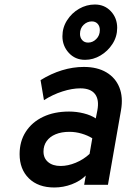

<svg xmlns="http://www.w3.org/2000/svg" viewBox="-20 -820 562 852"><path d="M221 12Q149.5 12 108.2 -28.5Q67 -69 67 -136Q67 -193 94.5 -235.5Q122 -278 171.2 -301.5Q220.5 -325 286.5 -325Q319.5 -325 351.5 -317Q383.5 -309 405 -294.5L412 -330Q421 -377.5 401.5 -402.8Q382 -428 336.5 -428Q300 -428 257 -414.2Q214 -400.5 175 -375.5L160 -464.5Q207 -493.5 255.2 -508.2Q303.5 -523 352 -523Q411.5 -523 452 -499Q492.5 -475 509.8 -431.8Q527 -388.5 517 -331L459 0H353.5L360.5 -41Q336 -16.5 298.5 -2.2Q261 12 221 12ZM249 -83.5Q281.5 -83.5 316 -97.8Q350.5 -112 377.5 -137L389.5 -206.5Q368.5 -219.5 342 -227.2Q315.5 -235 288 -235Q252.5 -235 226.8 -224.2Q201 -213.5 187 -193.8Q173 -174 173 -147.5Q173 -118 193.5 -100.8Q214 -83.5 249 -83.5ZM357.5 -554.5Q313.5 -554.5 285.2 -585.5Q257 -616.5 257 -659Q257 -698 277.8 -730.2Q298.5 -762.5 331.2 -781.2Q364 -800 401 -800Q444 -800 472 -770Q500 -740 500 -696.5Q500 -657.5 479.2 -625.2Q458.5 -593 426 -573.8Q393.5 -554.5 357.5 -554.5ZM371 -631Q391.5 -631 407.2 -646.8Q423 -662.5 423 -686.5Q423 -704 413.2 -714.5Q403.5 -725 387.5 -725Q367 -725 351 -709.8Q335 -694.5 335 -669.5Q335 -653 344.8 -642Q354.5 -631 371 -631Z"/></svg>

Font: Overpass SemiBold
Style: Italic
Weight: 600
Italic angle: -10°
Designer: Delve Withrington, Dave Bailey, Thomas Jockin
Foundry: Delve Fonts LLC
Version: Version 4.000